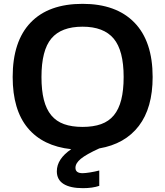

<svg xmlns="http://www.w3.org/2000/svg" viewBox="-20 -770 860 1000"><path d="M412 210Q346 210 311 188Q276 166 276 122Q276 58 351 7Q203 -9 124.5 -103.5Q46 -198 46 -369Q46 -555 139.5 -652.5Q233 -750 410 -750Q585 -750 680 -652.5Q775 -555 775 -369Q775 -208 703 -114Q631 -20 497 3Q429 34 401 57Q373 80 373 104Q373 132 410 132Q424 132 449 128Q474 124 497 118V198Q462 210 412 210ZM410 -109Q466 -109 506.5 -123.5Q547 -138 573 -169.5Q599 -201 611.5 -250.5Q624 -300 624 -369Q624 -507 572 -569Q520 -631 410 -631Q299 -631 247.5 -569.5Q196 -508 196 -369Q196 -299 208.5 -250Q221 -201 247 -169.5Q273 -138 313.5 -123.5Q354 -109 410 -109Z"/></svg>

Font: Encode Sans Wide
Style: SemiBold
Weight: 600
Designer: Pablo Impallari, Andres Torresi
Foundry: Pablo Impallari, Andres Torresi
Version: Version 1.000; ttfautohint (v1.00) -l 8 -r 50 -G 200 -x 14 -